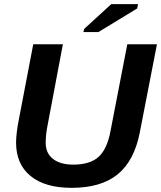

<svg xmlns="http://www.w3.org/2000/svg" viewBox="-20 -903 783 933"><path d="M328.1 9.8Q199.2 9.8 128.7 -47.6Q58.1 -105 58.1 -210.4Q58.1 -231.9 61.8 -262Q65.4 -292 69.3 -310.1L141.6 -688H285.6L210.9 -292.5Q202.1 -250 202.1 -208.5Q202.1 -158.2 237.8 -130.6Q273.4 -103 335.9 -103Q416.5 -103 458.3 -140.1Q500 -177.2 516.6 -264.2L598.6 -688H742.7L659.2 -258.8Q632.3 -121.6 551.8 -55.9Q471.2 9.8 328.1 9.8ZM646.5 -861.8 458 -747.1H385.3L388.7 -762.2L520.5 -882.8H650.9Z"/></svg>

Font: Arimo
Style: Bold Italic
Weight: 700
Italic angle: -12°
Designer: Steve Matteson
Foundry: Monotype Imaging Inc.
Version: Version 1.33